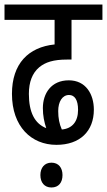

<svg xmlns="http://www.w3.org/2000/svg" viewBox="-20 -642 474 851"><path d="M230 0C335 0 396 -61 396 -156C396 -225 360 -286 285 -286C207 -286 170 -228 170 -163C170 -129 176 -101 185 -74C134 -94 108 -144 108 -226C108 -278 123 -318 154 -344C181 -366 216 -378 277 -378H297V-554H434V-622H0V-554H222V-445C106 -433 33 -360 33 -226C33 -81 119 0 230 0ZM238 -150C238 -191 256 -221 286 -221C311 -221 326 -199 326 -155C326 -103 300 -72 254 -68C243 -93 238 -118 238 -150ZM159 134C159 167 177 189 208 189C240 189 257 167 257 134C257 102 240 79 208 79C177 79 159 102 159 134Z"/></svg>

Font: Noto Sans Devanagari UI ExtraCondensed
Style: Regular
Weight: 400
Width: 2
Designer: Jelle Bosma - Monotype Design Team
Foundry: Monotype Imaging Inc.
Version: Version 2.003